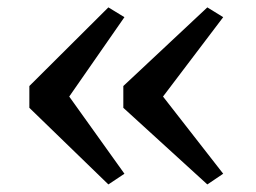

<svg xmlns="http://www.w3.org/2000/svg" viewBox="-20 -552 693 520"><path d="M273.5 -532 317 -505.5 167.5 -290.5 317 -81.5 273.5 -52.5 59.5 -260V-319ZM541.5 -532 584.5 -505.5 421.5 -290.5 584.5 -81.5 541.5 -52.5 314 -260V-319Z"/></svg>

Font: Merriweather 48pt
Style: Regular
Weight: 400
Version: Version 2.100